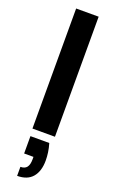

<svg xmlns="http://www.w3.org/2000/svg" viewBox="-189 -761 643 1082"><g transform="rotate(20 133.0 -220.0)"><path d="M65 0V-720H200V0ZM75 280V226Q101 226 113 210.5Q125 195 125 163V148H69V44H182Q190 71 193.5 96Q197 121 197 144Q197 208 166.5 244Q136 280 75 280Z"/></g></svg>

Font: DM Sans 20pt
Style: Bold
Weight: 700
Version: Version 4.004;gftools[0.9.30]